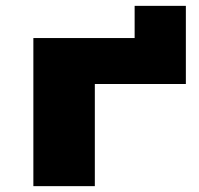

<svg xmlns="http://www.w3.org/2000/svg" viewBox="-20 -636 680 656"><path d="M94 0V-506H440V-616H615V-349H304V0Z"/></svg>

Font: Nunito Sans 7pt Expanded Black
Style: Regular
Weight: 900
Width: 7
Designer: Vernon Adams
Foundry: Vernon Adams
Version: Version 3.101;gftools[0.9.27]